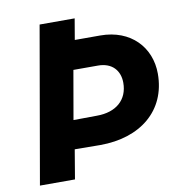

<svg xmlns="http://www.w3.org/2000/svg" viewBox="-79 -774 799 847"><g transform="rotate(-10 320.5 -350.0)"><path d="M32 0H189L211 -131L325 -130C506 -130 630 -231 630 -396C630 -514 546 -606 409 -606H295L311 -700H154ZM228 -259 266 -477H376C440 -477 473 -437 473 -383C473 -307 420 -260 333 -260Z"/></g></svg>

Font: Fixel Display 20240404
Style: Bold Italic
Weight: 700
Italic angle: -10°
Designer: AlfaBravo + MacPaw
Foundry: Kyrylo Tkachov, Marchela Mozhyna, Serhii Makarenko, Maria Weinstein, Zakhar Kryvoshyya
Version: Version 1.211;Glyphs 3.2 (3225)